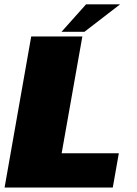

<svg xmlns="http://www.w3.org/2000/svg" viewBox="-32 -838 614 858"><path d="M-11.5 0H472L499 -153H243.5L336 -675H107.5ZM243 -696H345.5L504.5 -818.5H352.5Z"/></svg>

Font: Anybody Thin Black
Style: Italic
Weight: 900
Italic angle: -10°
Version: Version 1.113;gftools[0.9.25]